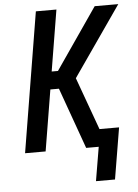

<svg xmlns="http://www.w3.org/2000/svg" viewBox="-60 -781 721 1005"><g transform="rotate(-5 300.0 -278.5)"><path d="M403 178 433 0H367L252 -321H207L154 0H46L167 -735H275L222 -414H255L476 -735H600L345 -368L445 -92H548L503 178Z"/></g></svg>

Font: Iosevka Aile Semibold
Style: Italic
Weight: 600
Italic angle: -9°
Designer: Belleve Invis
Foundry: Belleve Invis
Version: Version 31.1.0; ttfautohint (v1.8.4)